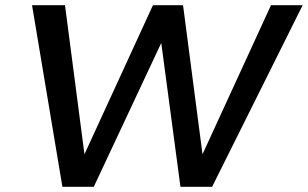

<svg xmlns="http://www.w3.org/2000/svg" viewBox="-20 -720 1186 740"><path d="M1146.5 -700 797.5 0H675.5L601.5 -554.5L341.5 0H220.5L103.5 -700H230.5L305.5 -125.5L569.5 -700H685.5L760.5 -125.5L1024.5 -700Z"/></svg>

Font: Argentum Sans
Style: Italic
Weight: 400
Italic angle: -11.3099°
Designer: Julieta Ulanovsky, Owen Earl, Rasmus Andersson, Cristiano Sobral
Foundry: The Argentum Sans Project Authors
Version: Version 3.131; ttfautohint (v1.8.4.7-5d5b-dirty)